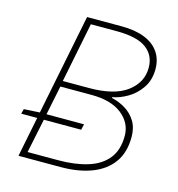

<svg xmlns="http://www.w3.org/2000/svg" viewBox="-100 -748 774 835"><g transform="rotate(15 287.0 -330.0)"><path d="M58 0 94 -180H22L28 -202L99 -206L190 -660H346Q407 -660 449.5 -643Q492 -626 514 -594Q536 -562 536 -518Q536 -468 511.5 -432.5Q487 -397 452 -377Q417 -357 386 -352V-348Q418 -341 447 -323.5Q476 -306 494 -277Q512 -248 512 -206Q512 -136 479 -90.5Q446 -45 386.5 -22.5Q327 0 248 0ZM92 -26H230Q305 -26 362 -43.5Q419 -61 450.5 -100Q482 -139 482 -203Q482 -261 433.5 -299.5Q385 -338 296 -338H156L129 -206H298L292 -180H124ZM160 -364H278Q392 -364 449 -407Q506 -450 506 -516Q506 -572 464 -603Q422 -634 330 -634H214Z"/></g></svg>

Font: Source Sans 3 ExtraLight ExtraLight
Style: Italic
Weight: 250
Italic angle: -11°
Version: Version 3.052;hotconv 1.1.0;makeotfexe 2.6.0